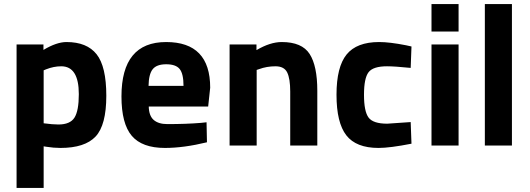

<svg xmlns="http://www.w3.org/2000/svg" viewBox="-20 -720 2621 950"><path d="M62 210V-500H195V-473Q260 -512 309 -512Q410 -512 458 -451.5Q506 -391 506 -246Q506 -101 453 -44.5Q400 12 279 12Q246 12 208 6L196 4V210ZM283 -392Q246 -392 208 -377L196 -372V-110Q241 -104 269 -104Q327 -104 348.5 -138Q370 -172 370 -254Q370 -392 283 -392Z M808 -106Q901 -106 974 -112L1002 -115L1004 -16Q889 12 796 12Q683 12 632 -48Q581 -108 581 -243Q581 -512 802 -512Q1020 -512 1020 -286L1010 -193H716Q717 -147 740.5 -126.5Q764 -106 808 -106ZM888 -295Q888 -355 869 -378.5Q850 -402 802.5 -402Q755 -402 735.5 -377.5Q716 -353 715 -295Z M1250 0H1116V-500H1249V-472Q1317 -512 1374 -512Q1474 -512 1512 -453Q1550 -394 1550 -271V0H1416V-267Q1416 -331 1401 -361.5Q1386 -392 1343 -392Q1300 -392 1262 -378L1250 -374Z M1856 -512Q1908 -512 1989 -496L2016 -490L2012 -384Q1933 -392 1895 -392Q1826 -392 1803.5 -362.5Q1781 -333 1781 -251Q1781 -169 1803.5 -138.5Q1826 -108 1896 -108L2012 -116L2016 -9Q1909 12 1853 12Q1742 12 1693.5 -50.5Q1645 -113 1645 -251Q1645 -389 1695 -450.5Q1745 -512 1856 -512Z M2115 0V-500H2249V0ZM2115 -564V-700H2249V-564Z M2379 0V-700H2513V0Z"/></svg>

Font: Titillium-CLs Web
Style: CLs-Bold
Weight: 700
Version: Version 1.002;PS 57.000;hotconv 1.0.70;makeotf.lib2.5.55311